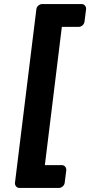

<svg xmlns="http://www.w3.org/2000/svg" viewBox="-20 -753 446 950"><path d="M54 152C53 163 61 177 76 177H272C283 177 298 167 300 152L308 89C309 78 301 64 286 64H202L286 -620H370C381 -620 396 -630 398 -645L406 -708C407 -719 399 -733 384 -733H188C177 -733 162 -723 160 -708Z"/></svg>

Font: Falling Sky
Style: BlkObl
Weight: 900
Designer: Paul D. Hunt
Foundry: Adobe Systems Incorporated
Version: Version 1.02